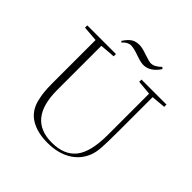

<svg xmlns="http://www.w3.org/2000/svg" viewBox="-208 -980 1167 1167"><g transform="rotate(45 375.0 -397.0)"><path d="M444.8 -733.4Q422.9 -733.4 377.9 -749.5Q333.5 -765.6 308.1 -765.6Q281.7 -765.6 254.4 -735.4L248 -743.2Q268.6 -774.9 289.6 -789.3Q310.5 -803.7 344.2 -803.7Q368.2 -803.7 409.7 -788.6Q455.6 -772.9 470.7 -772.9Q501.5 -772.9 535.6 -807.1L545.9 -798.3Q503.4 -733.4 444.8 -733.4ZM220.2 -23.4Q192.9 -40.5 174.8 -66.7Q156.7 -92.8 148.2 -126.2Q139.6 -159.7 136.5 -190.9Q133.3 -222.2 133.3 -263.2V-635.7L34.7 -643.6V-663.1H281.2V-643.6L183.1 -635.7V-254.9Q183.1 -6.3 385.7 -6.3Q492.2 -6.3 543 -70.3Q593.8 -134.3 593.8 -281.2V-635.3L500.5 -643.6V-663.1H715.3V-643.6L624 -635.3V-355.5Q624 -253.9 621.1 -204.8Q618.2 -155.8 606 -125.5Q580.1 -59.6 518.3 -23.2Q456.5 13.2 367.7 13.2Q278.8 13.2 220.2 -23.4Z"/></g></svg>

Font: Elstob ExtraLight
Style: Regular
Weight: 200
Designer: Peter S. Baker
Version: Version 1.015